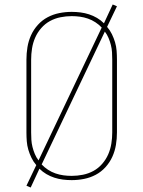

<svg xmlns="http://www.w3.org/2000/svg" viewBox="-20 -796 640 857"><path d="M117 41 98 33 142 -59Q129 -74 120.5 -91.5Q112 -109 106.5 -127.5Q101 -146 99.5 -165.5Q98 -185 98 -205V-530Q98 -558 102.5 -585.5Q107 -613 118.5 -638.5Q130 -664 149 -685Q168 -706 192.5 -719Q217 -732 244.5 -737.5Q272 -743 300 -743Q320 -743 339.5 -740.5Q359 -738 377.5 -732Q396 -726 413 -716Q430 -706 444 -692L483 -776L502 -768L458 -676Q471 -661 479.5 -643.5Q488 -626 493.5 -607.5Q499 -589 500.5 -569.5Q502 -550 502 -530V-205Q502 -177 497.5 -149.5Q493 -122 481.5 -96.5Q470 -71 451 -50Q432 -29 407.5 -16Q383 -3 355.5 2.5Q328 8 300 8Q280 8 260.5 5.5Q241 3 222.5 -3Q204 -9 187 -19Q170 -29 156 -43ZM152 -80 434 -673Q422 -686 406 -696.5Q390 -707 372.5 -713Q355 -719 337 -721.5Q319 -724 300 -724Q275 -724 250 -719Q225 -714 203 -702Q181 -690 164 -670.5Q147 -651 137 -628Q127 -605 123 -580Q119 -555 119 -530V-205Q119 -188 120 -172Q121 -156 125 -140Q129 -124 135.5 -108.5Q142 -93 152 -80ZM300 -11Q325 -11 350 -16Q375 -21 397 -33Q419 -45 436 -64.5Q453 -84 463 -107Q473 -130 477 -155Q481 -180 481 -205V-530Q481 -547 480 -563Q479 -579 475 -595Q471 -611 464.5 -626.5Q458 -642 448 -655L166 -62Q178 -49 194 -38.5Q210 -28 227.5 -22Q245 -16 263 -13.5Q281 -11 300 -11Z"/></svg>

Font: Iosevka HT Thin Extended
Style: Regular
Weight: 100
Width: 7
Monospace: yes
Designer: Belleve Invis
Foundry: Belleve Invis
Version: Version 32.3.0; ttfautohint (v1.8.4)